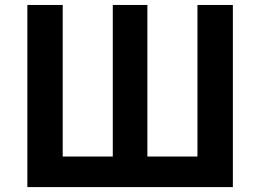

<svg xmlns="http://www.w3.org/2000/svg" viewBox="-20 -761 1058 781"><path d="M91.3 0V-740.8H235.1V-124.3H438.8V-740.8H579.5V-124.3H783.2V-740.8H927.2V0Z"/></svg>

Font: Noto Sans KR Thin
Style: Regular
Weight: 100
Designer: Ryoko NISHIZUKA 西塚涼子 (kana, bopomofo & ideographs); Paul D. Hunt (Latin, Greek & Cyrillic); Sandoll Communications 산돌커뮤니
Foundry: Adobe
Version: Version 2.004-H2;hotconv 1.0.118;makeotfexe 2.5.65603